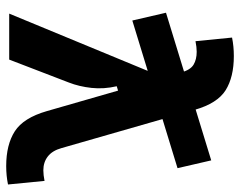

<svg xmlns="http://www.w3.org/2000/svg" viewBox="-98 -674 782 626"><g transform="rotate(90 293.0 -361.0)"><path d="M46.9 -401.4 21.5 -511.2 502.9 -658.7 528.3 -548.8ZM521.5 9.8Q451.7 9.8 408 -18.3Q364.3 -46.4 342.3 -122.6L216.3 -560.5Q208 -590.8 190.9 -601.1Q173.8 -611.3 148.9 -611.3Q133.8 -611.3 114.3 -607.4L102.5 -726.6Q131.3 -732.4 162.6 -732.4Q231.4 -732.4 274.2 -705.6Q316.9 -678.7 337.9 -605.5L462.9 -170.4Q471.2 -140.6 490 -126Q508.8 -111.3 535.2 -111.3Q550.3 -111.3 569.8 -115.2L581.5 3.9Q552.7 9.8 521.5 9.8ZM24.4 0 236.3 -512.7 327.1 -370.6 261.2 -350.6Q271 -308.6 266.6 -268.3Q262.2 -228 249 -194.3L174.3 0Z"/></g></svg>

Font: Cascadia Code PL
Style: Regular
Weight: 400
Monospace: yes
Designer: Aaron Bell
Foundry: Saja Typeworks
Version: Version 2102.003